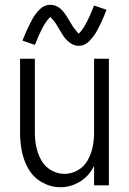

<svg xmlns="http://www.w3.org/2000/svg" viewBox="-20 -776 540 804"><path d="M233 8Q193 8 157 -12Q121 -32 100.5 -66.5Q80 -101 72 -140.5Q64 -180 64 -220V-530H126V-220Q126 -190 132 -161Q138 -132 152.5 -105.5Q167 -79 193.5 -63.5Q220 -48 250 -48Q280 -48 306.5 -63.5Q333 -79 347.5 -105.5Q362 -132 368 -161Q374 -190 374 -220V-530H436V0H374V-81Q370 -74 366 -67Q345 -32 309 -12Q273 8 233 8ZM309 -584Q298 -584 287.5 -588.5Q277 -593 268.5 -600Q260 -607 253 -615.5Q246 -624 240 -634L229 -652Q223 -662 217.5 -671.5Q212 -681 205 -689Q198 -697 191 -705Q163 -682 126 -588L74 -606Q83 -629 93.5 -652Q104 -675 116 -697Q128 -719 147 -737.5Q166 -756 191 -756Q202 -756 212.5 -752Q223 -748 231.5 -741Q240 -734 247 -725Q254 -716 260 -707L271 -688Q277 -679 282.5 -669.5Q288 -660 295 -652Q302 -644 309 -635Q337 -658 374 -753L426 -735Q417 -711 406.5 -688Q396 -665 384 -643.5Q372 -622 353 -603Q334 -584 309 -584Z"/></svg>

Font: Iosevka SS01 Light
Style: Regular
Weight: 300
Monospace: yes
Designer: Belleve Invis
Foundry: Belleve Invis
Version: 2.3.3; ttfautohint (v1.8.3)